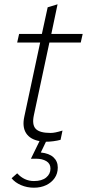

<svg xmlns="http://www.w3.org/2000/svg" viewBox="-20 -650 405 894"><path d="M138 224Q106 224 78 212Q50 200 34 180L60 157Q93 193 138 193Q175 193 195 176.5Q215 160 215 135Q215 112 196 100.5Q177 89 148 89H124L164 7Q120 -1 101.5 -30Q83 -59 93 -106L167 -452H60L69 -492H175L202 -616L248 -630L219 -492H365L356 -452H210L138 -115Q128 -70 146 -50.5Q164 -31 215 -31Q226 -31 238.5 -33.5Q251 -36 271 -42L262 1Q248 5 229 7.5Q210 10 194 10L170 60Q209 64 229 82.5Q249 101 249 130Q249 158 234.5 179Q220 200 195 212Q170 224 138 224Z"/></svg>

Font: Red Hat Display
Style: Italic
Weight: 300
Italic angle: -12°
Designer: Pentagram, MCKL
Foundry: Pentagram, MCKL
Version: Version 1.023